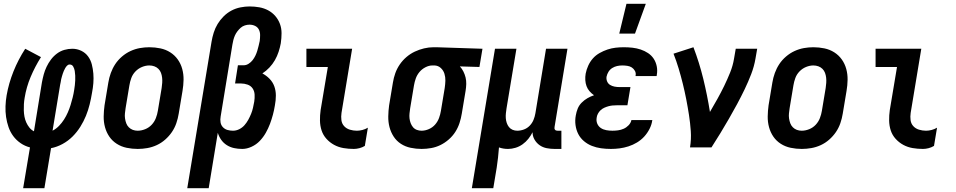

<svg xmlns="http://www.w3.org/2000/svg" viewBox="-20 -777 5040 1012"><path d="M102 215 138 0Q111 -7 88.5 -22.5Q66 -38 50 -59.5Q34 -81 25 -107Q16 -133 12 -160.5Q8 -188 9 -217Q10 -246 15 -275Q26 -338 51 -400.5Q76 -463 113 -520L196 -476Q164 -425 141.5 -371.5Q119 -318 110 -262Q107 -245 106 -228.5Q105 -212 105.5 -195Q106 -178 109 -162Q112 -146 118.5 -131.5Q125 -117 135 -104.5Q145 -92 159 -85L201 -343Q205 -364 210.5 -384.5Q216 -405 225.5 -425Q235 -445 248.5 -463Q262 -481 280 -494.5Q298 -508 319 -514Q340 -520 361 -520Q386 -520 408 -509.5Q430 -499 444 -480Q458 -461 464 -437.5Q470 -414 472 -389Q474 -364 472 -338.5Q470 -313 465 -288Q460 -257 452.5 -226.5Q445 -196 433 -166.5Q421 -137 403.5 -109Q386 -81 362.5 -57.5Q339 -34 309.5 -18Q280 -2 249 4L214 215ZM257 -88Q276 -98 291 -113.5Q306 -129 317.5 -147Q329 -165 337.5 -184.5Q346 -204 352 -223.5Q358 -243 363 -263Q368 -283 371 -303Q373 -315 374.5 -328Q376 -341 376.5 -353.5Q377 -366 376.5 -378.5Q376 -391 374 -403Q372 -415 366 -426Q360 -437 347 -437Q339 -437 333 -430.5Q327 -424 323.5 -417.5Q320 -411 316.5 -403.5Q313 -396 311 -389Q309 -382 306.5 -374.5Q304 -367 302.5 -359.5Q301 -352 300 -344.5Q299 -337 297 -330Z M706 8Q676 8 647.5 2Q619 -4 595.5 -19Q572 -34 556.5 -56.5Q541 -79 533.5 -106.5Q526 -134 526.5 -163.5Q527 -193 531 -222L551 -342Q555 -367 564 -392Q573 -417 587.5 -439Q602 -461 623 -479Q644 -497 668 -508Q692 -519 717 -523.5Q742 -528 767 -528Q797 -528 825.5 -522Q854 -516 877.5 -501Q901 -486 917 -463.5Q933 -441 940.5 -413.5Q948 -386 947.5 -356.5Q947 -327 942 -298L922 -178Q918 -153 909.5 -128Q901 -103 886 -81Q871 -59 850.5 -41Q830 -23 806 -12Q782 -1 756.5 3.5Q731 8 706 8ZM706 -88Q725 -88 745 -96Q765 -104 779.5 -119.5Q794 -135 801.5 -154.5Q809 -174 812 -193L832 -313Q834 -327 835 -340.5Q836 -354 834.5 -367.5Q833 -381 828.5 -393Q824 -405 815 -414Q806 -423 793.5 -427.5Q781 -432 767 -432Q748 -432 728.5 -424Q709 -416 694 -400.5Q679 -385 672 -365.5Q665 -346 662 -327L642 -207Q640 -193 638.5 -179.5Q637 -166 639 -152.5Q641 -139 645.5 -127Q650 -115 659 -106Q668 -97 680 -92.5Q692 -88 706 -88Z M967 215 1095 -557Q1099 -581 1106.5 -605Q1114 -629 1127 -650.5Q1140 -672 1158.5 -690.5Q1177 -709 1199.5 -721Q1222 -733 1247 -738Q1272 -743 1295 -743Q1322 -743 1347 -738.5Q1372 -734 1393.5 -722.5Q1415 -711 1431 -692.5Q1447 -674 1455.5 -651Q1464 -628 1464 -602Q1464 -576 1460 -549Q1456 -527 1448.5 -504Q1441 -481 1429 -460Q1417 -439 1400 -421Q1383 -403 1363 -390Q1384 -379 1401 -361.5Q1418 -344 1426 -321.5Q1434 -299 1434 -273.5Q1434 -248 1429 -222Q1425 -197 1418.5 -172.5Q1412 -148 1403 -124Q1394 -100 1381 -77Q1368 -54 1349.5 -34.5Q1331 -15 1306 -3.5Q1281 8 1257 8Q1234 8 1213.5 3.5Q1193 -1 1175.5 -12Q1158 -23 1146 -40Q1134 -57 1128 -77L1080 215ZM1208 -88Q1225 -88 1241 -96Q1257 -104 1268.5 -117Q1280 -130 1288.5 -145.5Q1297 -161 1303.5 -177Q1310 -193 1313.5 -209Q1317 -225 1320 -241Q1323 -260 1322 -278.5Q1321 -297 1311.5 -311Q1302 -325 1285 -331Q1268 -337 1250 -337H1219L1234 -433H1265Q1278 -433 1290.5 -441Q1303 -449 1311.5 -460Q1320 -471 1326 -483.5Q1332 -496 1336 -509Q1340 -522 1343 -535Q1346 -548 1349 -561Q1351 -577 1351 -592.5Q1351 -608 1344.5 -621Q1338 -634 1324.5 -640.5Q1311 -647 1295 -647Q1283 -647 1270.5 -643Q1258 -639 1248.5 -630.5Q1239 -622 1231 -611.5Q1223 -601 1218 -589.5Q1213 -578 1210 -566Q1207 -554 1205 -542L1143 -163Q1140 -147 1142.5 -132Q1145 -117 1155 -106.5Q1165 -96 1179 -92Q1193 -88 1208 -88Z M1845 8Q1817 8 1790.5 3.5Q1764 -1 1741 -13.5Q1718 -26 1700.5 -45.5Q1683 -65 1675 -89.5Q1667 -114 1666.5 -141.5Q1666 -169 1670 -197L1708 -424H1595V-520H1836L1780 -182Q1777 -162 1779.5 -143.5Q1782 -125 1794 -112Q1806 -99 1824 -93.5Q1842 -88 1861 -88Q1875 -88 1890.5 -92Q1906 -96 1919 -104L1903 -8Q1890 0 1874.5 4Q1859 8 1845 8Z M2202 8Q2173 8 2144.5 2Q2116 -4 2093 -19Q2070 -34 2055 -57Q2040 -80 2033 -107Q2026 -134 2026.5 -163.5Q2027 -193 2031 -222L2051 -342Q2055 -367 2063.5 -391Q2072 -415 2087 -437Q2102 -459 2122.5 -476.5Q2143 -494 2166.5 -505Q2190 -516 2215 -522Q2240 -528 2265 -528H2281L2523 -520L2507 -424L2404 -427Q2415 -415 2422.5 -400Q2430 -385 2434 -368.5Q2438 -352 2437.5 -334Q2437 -316 2434 -298L2414 -178Q2410 -153 2402 -128.5Q2394 -104 2380 -82Q2366 -60 2345.5 -42Q2325 -24 2301.5 -12.5Q2278 -1 2252.5 3.5Q2227 8 2202 8ZM2202 -88Q2221 -88 2240.5 -96.5Q2260 -105 2273.5 -120.5Q2287 -136 2294 -155Q2301 -174 2304 -193L2324 -313Q2327 -333 2327.5 -352Q2328 -371 2322.5 -388.5Q2317 -406 2303.5 -418.5Q2290 -431 2271 -432H2259Q2241 -432 2222.5 -422.5Q2204 -413 2191 -397.5Q2178 -382 2171.5 -363.5Q2165 -345 2162 -327L2142 -207Q2140 -193 2138.5 -179.5Q2137 -166 2138.5 -153Q2140 -140 2144.5 -128Q2149 -116 2157 -106.5Q2165 -97 2177 -92.5Q2189 -88 2202 -88Z M2467 215 2589 -520H2702L2650 -207Q2648 -194 2646.5 -180.5Q2645 -167 2646 -154Q2647 -141 2651 -129Q2655 -117 2662.5 -107.5Q2670 -98 2681.5 -93Q2693 -88 2706 -88Q2724 -88 2741.5 -94.5Q2759 -101 2772 -114.5Q2785 -128 2792 -145Q2799 -162 2802 -180L2858 -520H2971L2903 -108Q2902 -104 2902.5 -100Q2903 -96 2905.5 -93Q2908 -90 2911.5 -89Q2915 -88 2919 -88H2939V8H2903Q2882 8 2861.5 4Q2841 0 2824.5 -11.5Q2808 -23 2797.5 -41Q2787 -59 2787 -80Q2778 -62 2765 -45.5Q2752 -29 2734.5 -16.5Q2717 -4 2697 2Q2677 8 2658 8Q2645 8 2633 6Q2621 4 2610 0Q2608 27 2605 54Q2602 81 2598 107L2580 215Z M3200 8Q3173 8 3148 4.5Q3123 1 3100 -8Q3077 -17 3058 -33Q3039 -49 3028 -70.5Q3017 -92 3013.5 -117.5Q3010 -143 3015 -169Q3018 -187 3025 -204.5Q3032 -222 3046 -236Q3060 -250 3076.5 -259.5Q3093 -269 3111 -275Q3098 -284 3087.5 -296Q3077 -308 3071.5 -323Q3066 -338 3065 -355Q3064 -372 3067 -389Q3071 -410 3080.5 -431Q3090 -452 3105 -469Q3120 -486 3140.5 -497.5Q3161 -509 3182 -516Q3203 -523 3224.5 -525.5Q3246 -528 3268 -528Q3291 -528 3313.5 -525.5Q3336 -523 3357 -516Q3378 -509 3396 -497Q3414 -485 3425.5 -467.5Q3437 -450 3441.5 -428Q3446 -406 3442 -383L3441 -376H3330V-378Q3333 -392 3326.5 -403.5Q3320 -415 3310 -421.5Q3300 -428 3286.5 -430Q3273 -432 3260 -432Q3246 -432 3232.5 -429Q3219 -426 3207 -418.5Q3195 -411 3187.5 -399Q3180 -387 3177 -373Q3175 -360 3180 -348Q3185 -336 3195.5 -329.5Q3206 -323 3219 -320.5Q3232 -318 3246 -318H3303L3287 -222H3230Q3219 -222 3208.5 -221Q3198 -220 3187 -217Q3176 -214 3165 -209Q3154 -204 3145.5 -196Q3137 -188 3131.5 -177.5Q3126 -167 3125 -157Q3122 -140 3128 -125.5Q3134 -111 3146.5 -102.5Q3159 -94 3175 -91Q3191 -88 3208 -88Q3222 -88 3237.5 -90Q3253 -92 3267.5 -98.5Q3282 -105 3293.5 -117Q3305 -129 3308 -144H3419L3418 -143Q3415 -120 3403.5 -97.5Q3392 -75 3375.5 -57Q3359 -39 3337.5 -26Q3316 -13 3292.5 -5.5Q3269 2 3246 5Q3223 8 3200 8ZM3244 -600 3282 -757H3384L3327 -600Z M3617 0Q3624 -44 3621 -86.5Q3618 -129 3611.5 -171Q3605 -213 3597 -254Q3589 -295 3579 -335.5Q3569 -376 3557 -416Q3545 -456 3530 -494L3635 -528Q3666 -447 3687 -361Q3708 -275 3722 -187Q3742 -221 3761 -255Q3780 -289 3797 -324Q3814 -359 3828.5 -395Q3843 -431 3849 -468L3858 -520H3971L3962 -468Q3955 -427 3939.5 -386.5Q3924 -346 3905 -306.5Q3886 -267 3865 -228Q3844 -189 3822 -151Q3800 -113 3777 -75Q3754 -37 3730 0Z M4206 8Q4176 8 4147.5 2Q4119 -4 4095.5 -19Q4072 -34 4056.5 -56.5Q4041 -79 4033.5 -106.5Q4026 -134 4026.5 -163.5Q4027 -193 4031 -222L4051 -342Q4055 -367 4064 -392Q4073 -417 4087.5 -439Q4102 -461 4123 -479Q4144 -497 4168 -508Q4192 -519 4217 -523.5Q4242 -528 4267 -528Q4297 -528 4325.5 -522Q4354 -516 4377.5 -501Q4401 -486 4417 -463.5Q4433 -441 4440.5 -413.5Q4448 -386 4447.5 -356.5Q4447 -327 4442 -298L4422 -178Q4418 -153 4409.5 -128Q4401 -103 4386 -81Q4371 -59 4350.5 -41Q4330 -23 4306 -12Q4282 -1 4256.5 3.5Q4231 8 4206 8ZM4206 -88Q4225 -88 4245 -96Q4265 -104 4279.5 -119.5Q4294 -135 4301.5 -154.5Q4309 -174 4312 -193L4332 -313Q4334 -327 4335 -340.5Q4336 -354 4334.5 -367.5Q4333 -381 4328.5 -393Q4324 -405 4315 -414Q4306 -423 4293.5 -427.5Q4281 -432 4267 -432Q4248 -432 4228.5 -424Q4209 -416 4194 -400.5Q4179 -385 4172 -365.5Q4165 -346 4162 -327L4142 -207Q4140 -193 4138.5 -179.5Q4137 -166 4139 -152.5Q4141 -139 4145.5 -127Q4150 -115 4159 -106Q4168 -97 4180 -92.5Q4192 -88 4206 -88Z M4845 8Q4817 8 4790.5 3.5Q4764 -1 4741 -13.5Q4718 -26 4700.5 -45.5Q4683 -65 4675 -89.5Q4667 -114 4666.5 -141.5Q4666 -169 4670 -197L4708 -424H4595V-520H4836L4780 -182Q4777 -162 4779.5 -143.5Q4782 -125 4794 -112Q4806 -99 4824 -93.5Q4842 -88 4861 -88Q4875 -88 4890.5 -92Q4906 -96 4919 -104L4903 -8Q4890 0 4874.5 4Q4859 8 4845 8Z"/></svg>

Font: Iosevka Oblique
Style: Bold
Weight: 700
Italic angle: -9°
Monospace: yes
Designer: Belleve Invis
Foundry: Belleve Invis
Version: Version 32.5.0; ttfautohint (v1.8.4)